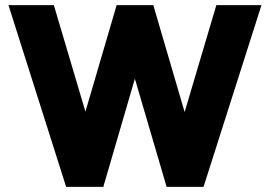

<svg xmlns="http://www.w3.org/2000/svg" viewBox="-20 -729 1052 749"><path d="M238 0 13 -709H190L352 -163H275L435 -709H578L738 -163H662L824 -709H1000L774 0H630L470 -545H542L383 0Z"/></svg>

Font: Outfit Thin ExtraBold
Style: Regular
Weight: 800
Version: Version 1.100;gftools[0.9.27]